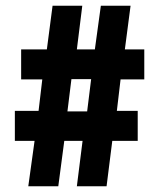

<svg xmlns="http://www.w3.org/2000/svg" viewBox="-20 -652 556 672"><path d="M101 -159 79 0H184L205 -159H269L249 0H353L373 -159H462V-264H389L402 -374H485V-479H417L437 -632H333L312 -479H249L268 -632H164L144 -479H54V-374H128L115 -264H32V-159ZM285 -262H216L230 -375H299Z"/></svg>

Font: Noto Sans Devanagari ExtraCondensed ExtraBold
Style: Regular
Weight: 800
Width: 2
Designer: Jelle Bosma - Monotype Design Team
Foundry: Monotype Imaging Inc.
Version: Version 2.004